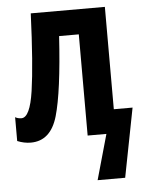

<svg xmlns="http://www.w3.org/2000/svg" viewBox="-53 -588 628 826"><g transform="rotate(-5 261.0 -175.0)"><path d="M431 -545H111Q102 -325 85.5 -212Q69 -99 32 -99Q16 -99 5 -106V-3Q34 9 63 9Q149 9 179 -94.5Q209 -198 224 -437H309V0H390L335 195H454L512 -103H431Z"/></g></svg>

Font: Noto Sans UI Condensed
Style: Bold
Weight: 700
Width: 3
Designer: Monotype Design Team
Foundry: Monotype Imaging Inc.
Version: 1.001